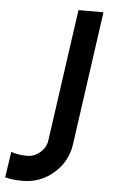

<svg xmlns="http://www.w3.org/2000/svg" viewBox="-68 -787 491 834"><g transform="rotate(5 177.5 -370.0)"><path d="M63 10Q17 10 -14 1L3 -111Q33 -100 73 -100Q104 -100 129.5 -122Q155 -144 159 -175L240 -750H349L267 -167Q256 -91 198 -40.5Q140 10 63 10Z"/></g></svg>

Font: Oakes Grotesk Medium
Style: Italic
Weight: 500
Italic angle: -8°
Designer: Samuel Oakes
Foundry: Samuel Oakes
Version: Version 1.000;PS 001.000;hotconv 1.0.88;makeotf.lib2.5.64775